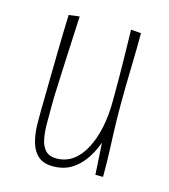

<svg xmlns="http://www.w3.org/2000/svg" viewBox="-87 -597 596 677"><g transform="rotate(15 211.0 -258.5)"><path d="M168 10Q134 10 114.5 -6Q95 -22 86 -51Q77 -80 76 -119Q76 -140 76 -168.5Q76 -197 77 -231Q78 -265 78 -300Q79 -347 79.5 -387Q80 -427 81 -457.5Q82 -488 82.5 -504Q83 -520 83 -520L122 -525Q122 -525 121 -506Q120 -487 118.5 -452.5Q117 -418 114.5 -370.5Q112 -323 110 -266Q109 -248 108.5 -230.5Q108 -213 108 -196Q108 -179 108 -163.5Q108 -148 108 -133Q108 -100 113 -74.5Q118 -49 132 -34.5Q146 -20 172 -20Q205 -20 231 -38.5Q257 -57 275 -91Q293 -125 302.5 -170Q312 -215 312 -268L339 -285Q339 -239 332.5 -195Q326 -151 312.5 -114Q299 -77 278.5 -49Q258 -21 230.5 -5.5Q203 10 168 10ZM320 0 313 -116Q312 -154 312 -192.5Q312 -231 312 -268Q312 -311 312 -341Q312 -371 311.5 -397.5Q311 -424 310.5 -454Q310 -484 309 -527L346 -524Q346 -489 345.5 -463Q345 -437 344.5 -416Q344 -395 343.5 -373Q343 -351 342.5 -324Q342 -297 342 -260Q342 -233 342.5 -207Q343 -181 344 -155.5Q345 -130 346 -104.5Q347 -79 347.5 -53Q348 -27 348 0Z"/></g></svg>

Font: Truculenta Thin
Style: Regular
Weight: 250
Version: Version 1.002